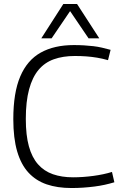

<svg xmlns="http://www.w3.org/2000/svg" viewBox="-20 -937 626 967"><path d="M47 -337Q47 -470 82 -552Q117 -634 185 -672Q253 -710 352 -710Q380 -710 404 -708.5Q428 -707 450 -704.5Q472 -702 493.5 -697Q515 -692 537 -686L524 -634Q496 -642 469 -646.5Q442 -651 415 -653Q388 -655 357 -655Q297 -655 251 -638.5Q205 -622 174 -585Q143 -548 126.5 -487Q110 -426 110 -338Q110 -256 125.5 -200Q141 -144 171.5 -109.5Q202 -75 246.5 -59.5Q291 -44 348 -44Q397 -44 449.5 -51Q502 -58 544 -71L556 -19Q533 -12 508 -6.5Q483 -1 455.5 2.5Q428 6 399 8Q370 10 340 10Q269 10 215 -8.5Q161 -27 123.5 -67.5Q86 -108 66.5 -174.5Q47 -241 47 -337ZM188 -744 299 -917H368L480 -744H426L333 -881L240 -744Z"/></svg>

Font: Georama ExtraCondensed Thin Light
Style: Regular
Weight: 300
Version: Version 1.001